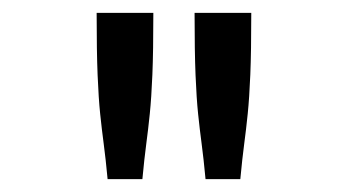

<svg xmlns="http://www.w3.org/2000/svg" viewBox="-20 -685 540 298"><path d="M130 -665H218Q218 -605 216.5 -569Q215 -533 212.5 -508.5Q210 -484 207 -461.5Q204 -439 201 -407H147Q144 -439 141 -461.5Q138 -484 135.5 -508Q133 -532 131.5 -568.5Q130 -605 130 -665ZM282 -665H370Q370 -605 368.5 -569Q367 -533 364.5 -508.5Q362 -484 359 -461.5Q356 -439 353 -407H299Q296 -439 293 -461.5Q290 -484 287.5 -508Q285 -532 283.5 -568.5Q282 -605 282 -665Z"/></svg>

Font: Inconsolata Medium
Style: Regular
Weight: 500
Monospace: yes
Designer: Raph Levien, Cyreal, Brenton Simpson
Foundry: Raph Levien, Cyreal, Google
Version: Version 3.001; ttfautohint (v1.8.2.53-6de2)